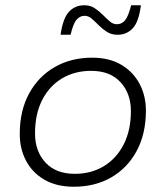

<svg xmlns="http://www.w3.org/2000/svg" viewBox="-20 -699 630 729"><path d="M260 10Q195 10 149 -16.5Q103 -43 79 -88.5Q55 -134 55 -190Q55 -279 90.5 -344Q126 -409 188 -444.5Q250 -480 330 -480Q395 -480 440.5 -453Q486 -426 510 -380.5Q534 -335 534 -279Q534 -191 499 -126Q464 -61 402.5 -25.5Q341 10 260 10ZM264 -39Q327 -39 375 -68.5Q423 -98 450 -151.5Q477 -205 477 -277Q477 -344 437.5 -387Q398 -430 326 -430Q263 -430 215 -401Q167 -372 140 -319Q113 -266 113 -192Q113 -125 152.5 -82Q192 -39 264 -39ZM210 -567Q219 -630 242 -654.5Q265 -679 300 -679Q323 -679 339.5 -668Q356 -657 370 -643Q384 -629 396.5 -618Q409 -607 424 -607Q442 -607 454.5 -621.5Q467 -636 478 -679H515Q507 -616 484 -591.5Q461 -567 426 -567Q403 -567 386 -578Q369 -589 355 -603Q341 -617 328.5 -628Q316 -639 301 -639Q284 -639 271 -624.5Q258 -610 248 -567Z"/></svg>

Font: Gantari Light
Style: Italic
Weight: 300
Italic angle: -10°
Version: Version 1.000